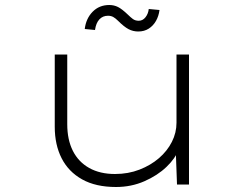

<svg xmlns="http://www.w3.org/2000/svg" viewBox="-20 -738 971 768"><path d="M444 10Q363 10 308.5 -20.5Q254 -51 226.5 -105Q199 -159 199 -231V-520H249V-241Q249 -179 271.5 -134.5Q294 -90 337 -66Q380 -42 440 -42Q493 -42 538 -59.5Q583 -77 616 -105.5Q649 -134 667.5 -170.5Q686 -207 686 -247V-520H736V0H688L683 -137L693 -138Q682 -105 646 -70.5Q610 -36 557.5 -13Q505 10 444 10ZM533 -612Q512 -612 494 -621.5Q476 -631 452 -655Q442 -665 433 -670Q424 -675 412 -675Q391 -675 377.5 -660.5Q364 -646 360 -618L319 -622Q324 -664 350.5 -691Q377 -718 417 -718Q436 -718 452 -710Q468 -702 492 -679Q502 -669 511.5 -662Q521 -655 535 -655Q551 -655 562 -669Q573 -683 575 -702L618 -698Q615 -674 604 -654.5Q593 -635 575 -623.5Q557 -612 533 -612Z"/></svg>

Font: Lexend Zetta ExtraLight
Style: Regular
Weight: 250
Version: Version 1.007